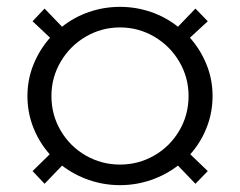

<svg xmlns="http://www.w3.org/2000/svg" viewBox="-20 -636 700 560"><path d="M586 -574 534 -526Q565 -491 582.5 -447.5Q600 -404 600 -356Q600 -308 583 -264.5Q566 -221 535 -186L586 -137L550 -100L499 -153Q464 -126 420.5 -111Q377 -96 330 -96Q283 -96 239.5 -111Q196 -126 161 -153L110 -100L75 -137L125 -186Q94 -221 77 -264.5Q60 -308 60 -356Q60 -404 77.5 -447.5Q95 -491 126 -526L75 -574L110 -611L161 -558Q196 -586 239.5 -601Q283 -616 330 -616Q377 -616 420.5 -601Q464 -586 499 -558L550 -611ZM530 -356Q530 -410 503 -456Q476 -502 430 -529Q384 -556 330 -556Q276 -556 230 -529Q184 -502 157 -456Q130 -410 130 -356Q130 -301 157 -255Q184 -209 230 -182.5Q276 -156 330 -156Q384 -156 430 -182.5Q476 -209 503 -255Q530 -301 530 -356Z"/></svg>

Font: Goli Light
Style: Regular
Weight: 300
Designer: jaikishan Patel
Foundry: MagicType
Version: Version 1.000